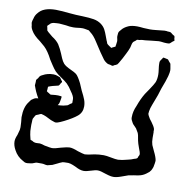

<svg xmlns="http://www.w3.org/2000/svg" viewBox="-73 -667 776 780"><g transform="rotate(10 314.5 -277.0)"><path d="M588 -16Q585 -11 580 -8Q566 4 552 8Q543 11 525 13Q511 15 503 17Q494 20 475 27Q456 34 443 34Q434 34 423.5 31Q413 28 410 27Q388 19 377 19Q367 19 349 25Q331 31 320 31Q305 31 285 20Q272 14 263 11.5Q254 9 245 10Q235 10 230 11Q224 13 219 15.5Q214 18 210 20Q193 28 191 29L171 34Q165 34 159.5 32.5Q154 31 148 31H128Q124 31 116 34.5Q108 38 104 38Q87 41 81 39Q79 39 71 34Q46 21 33 -4Q23 -22 23 -39Q23 -50 30 -66Q36 -86 36 -88L37 -99L36 -120Q34 -134 34 -140Q34 -182 52 -205Q58 -214 60 -216Q72 -225 78 -226Q82 -227 90 -227Q103 -228 119.5 -223.5Q136 -219 144 -217Q158 -214 170 -214Q179 -214 193 -216Q197 -217 201 -218Q205 -219 209 -220Q213 -222 215.5 -224.5Q218 -227 220 -228Q226 -231 227 -233V-238V-249Q227 -260 212 -280Q203 -295 191 -307Q180 -317 166 -326Q148 -338 139 -347Q130 -357 121 -371Q112 -385 108 -391Q92 -423 74 -440Q75 -439 54 -457Q27 -476 17 -494Q16 -496 14.5 -498.5Q13 -501 12 -504Q10 -510 10 -515Q8 -523 8 -527Q8 -530 9.5 -535Q11 -540 12 -543Q15 -557 24 -567Q44 -594 96 -594Q112 -594 154 -590Q166 -589 179.5 -588Q193 -587 207 -587Q236 -586 253.5 -583Q271 -580 285 -570Q297 -561 303 -549.5Q309 -538 313.5 -525Q318 -512 321 -505Q323 -502 323.5 -499Q324 -496 325 -495Q327 -492 336 -486Q338 -485 340 -483.5Q342 -482 343 -481Q344 -480 346.5 -482Q349 -484 350 -484Q352 -485 355.5 -486.5Q359 -488 360 -489Q361 -490 360.5 -492Q360 -494 361 -495Q361 -499 362 -503Q363 -507 363 -511Q363 -516 361.5 -521.5Q360 -527 360 -532Q360 -547 364 -552Q365 -554 370 -559Q379 -571 397 -579Q410 -585 433 -585Q442 -585 460 -583L486 -582Q496 -582 509.5 -583.5Q523 -585 533 -586Q547 -588 554 -587Q557 -586 562.5 -586Q568 -586 570 -585Q574 -583 576.5 -580.5Q579 -578 581 -577L588 -573Q590 -570 590 -562L592 -554L585 -549Q582 -547 580 -544.5Q578 -542 575 -540Q570 -538 562 -538.5Q554 -539 552 -539Q538 -541 530 -541Q517 -540 500.5 -538Q484 -536 475 -535Q462 -535 450 -532Q443 -532 441 -531Q437 -527 437 -527Q435 -525 431 -522.5Q427 -520 426 -517Q424 -514 422.5 -507Q421 -500 420 -496Q416 -484 408 -468.5Q400 -453 397 -447L385 -426L380 -419Q377 -417 373.5 -415.5Q370 -414 367 -413Q366 -412 365 -411Q364 -410 362 -410Q357 -410 353 -412L342 -414Q330 -420 323 -429Q307 -450 279 -494Q264 -518 250 -528L242 -535L231 -537Q221 -539 216 -539Q206 -539 196.5 -537.5Q187 -536 177 -536Q162 -536 147 -539Q142 -539 130 -540.5Q118 -542 109 -541Q95 -541 87 -537Q85 -537 79 -530Q78 -529 75.5 -527Q73 -525 73 -524Q72 -523 73 -520Q74 -517 74 -516L76 -505Q76 -505 82 -499L100 -484Q119 -472 129 -458Q140 -440 147 -423Q149 -418 154.5 -405Q160 -392 167 -384Q175 -375 197 -365Q215 -357 222 -351Q231 -343 244 -317L256 -289Q267 -268 272 -254.5Q277 -241 277 -227Q277 -202 259 -187Q241 -172 207 -155Q204 -154 193 -148.5Q182 -143 172 -143L163 -146Q155 -148 143 -154.5Q131 -161 122 -164Q113 -167 111 -167Q109 -167 106 -165.5Q103 -164 101 -163Q92 -160 91 -159Q89 -158 87.5 -155.5Q86 -153 85 -151Q84 -149 82.5 -146.5Q81 -144 80 -142Q79 -138 79 -128Q78 -116 78.5 -106.5Q79 -97 79 -91Q81 -74 84 -64L86 -56L94 -53Q99 -49 105 -48Q109 -47 115.5 -47.5Q122 -48 126 -48Q135 -47 146 -43Q171 -38 177 -38Q189 -38 213 -46Q239 -53 248 -53Q261 -53 283 -44Q305 -37 313 -36Q323 -36 353 -43Q370 -46 390 -46Q400 -46 420 -42Q440 -38 450 -38Q455 -38 467 -40Q474 -42 488.5 -45Q503 -48 514 -53Q515 -53 519.5 -54.5Q524 -56 526 -58Q528 -59 528 -63Q533 -71 533 -75V-76Q533 -79 532 -81Q531 -83 531 -85Q528 -94 525 -101.5Q522 -109 520 -116Q516 -130 515 -138Q513 -152 510 -159L500 -176Q496 -181 490.5 -186Q485 -191 483 -195Q475 -208 475 -215V-219Q475 -242 486 -266Q497 -297 511 -320Q513 -323 526 -342Q541 -364 546 -375Q551 -388 551 -407Q551 -415 549 -429Q547 -443 547 -450V-457Q547 -463 556 -474Q557 -475 557.5 -476.5Q558 -478 559 -478Q560 -479 561.5 -478.5Q563 -478 564 -478Q566 -477 571 -476.5Q576 -476 578 -475Q580 -474 582 -471Q584 -468 585 -467Q586 -465 588.5 -463Q591 -461 592 -458L594 -447Q596 -437 596 -432Q596 -424 592 -408Q587 -389 573 -353Q564 -322 556 -303Q554 -297 548 -282Q542 -267 540 -254L539 -243Q540 -239 541.5 -236.5Q543 -234 544 -232Q547 -225 557 -213Q569 -197 572 -187Q573 -183 572.5 -179.5Q572 -176 573 -173Q573 -165 573 -149Q573 -133 577 -121Q585 -103 587 -99Q600 -73 601 -60Q601 -54 597 -34Q596 -31 593.5 -25Q591 -19 588 -16ZM171 -215Q163 -204 152 -196L145 -191Q142 -190 134 -190L126 -189Q123 -189 120.5 -191Q118 -193 117 -193Q105 -200 99 -209Q78 -241 69 -266L65 -277L66 -291V-299Q67 -302 73 -308Q74 -310 75.5 -313Q77 -316 79 -317Q80 -319 83 -320.5Q86 -322 88 -323Q107 -334 132 -334Q142 -334 151 -330Q152 -329 155 -328.5Q158 -328 159 -327Q161 -326 163.5 -321.5Q166 -317 168 -315Q169 -314 170 -313Q171 -312 171 -310Q171 -308 170 -307Q169 -306 168 -305Q167 -303 164.5 -298.5Q162 -294 160 -293Q159 -292 155 -291.5Q151 -291 149 -290Q143 -289 136.5 -287Q130 -285 127 -284Q126 -283 123 -282.5Q120 -282 119 -281Q118 -279 118 -270L117 -262Q119 -260 121.5 -258.5Q124 -257 126 -256Q128 -255 130.5 -253Q133 -251 135 -251H137L146 -252Q153 -253 165 -253L176 -252H179Q180 -250 180 -247Q180 -244 179 -241Q178 -238 177 -229.5Q176 -221 171 -215Z"/></g></svg>

Font: Rubik-Burned
Style: Regular
Weight: 400
Designer: NaN (generative design), Hubert & Fischer (Rubik source font outlines)
Foundry: NaN, Hubert & Fischer
Version: Version 1.000